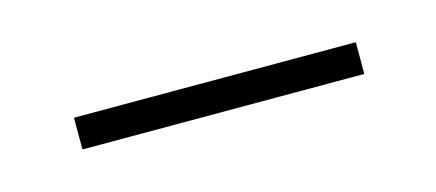

<svg xmlns="http://www.w3.org/2000/svg" viewBox="-23 -348 345 152"><g transform="rotate(-15 150.0 -272.0)"><path d="M35 -259V-285H266V-259Z"/></g></svg>

Font: Noto Sans Lao UI SemCond Thin
Style: Regular
Weight: 100
Width: 4
Designer: Monotype Design Team
Foundry: Monotype Imaging Inc.
Version: Version 2.000; ttfautohint (v1.8.4.7-5d5b)